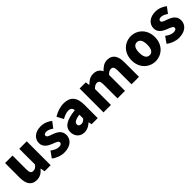

<svg xmlns="http://www.w3.org/2000/svg" viewBox="331 -1901 3234 3234"><g transform="rotate(-45 1948.0 -284.5)"><path d="M243 14C321 14 374 -22 421 -78H425L438 0H583V-569H405V-196C375 -154 350 -138 310 -138C265 -138 244 -160 244 -239V-569H66V-217C66 -75 119 14 243 14Z M896 14C1051 14 1133 -67 1133 -172C1133 -275 1054 -316 983 -343C924 -364 872 -377 872 -411C872 -438 892 -452 932 -452C970 -452 1010 -432 1050 -404L1130 -510C1080 -547 1016 -583 926 -583C794 -583 706 -510 706 -402C706 -308 786 -262 854 -235C912 -212 967 -196 967 -162C967 -134 947 -117 900 -117C855 -117 808 -137 756 -177L677 -66C734 -18 822 14 896 14Z M1380 14C1443 14 1496 -15 1543 -57H1547L1560 0H1705V-323C1705 -501 1622 -583 1475 -583C1386 -583 1305 -553 1230 -508L1292 -391C1349 -423 1396 -441 1441 -441C1499 -441 1523 -414 1527 -368C1305 -344 1211 -279 1211 -159C1211 -64 1275 14 1380 14ZM1441 -124C1404 -124 1380 -140 1380 -173C1380 -213 1416 -245 1527 -260V-169C1501 -141 1477 -124 1441 -124Z M1842 0H2019V-380C2053 -415 2084 -431 2110 -431C2155 -431 2175 -408 2175 -330V0H2354V-380C2388 -415 2419 -431 2445 -431C2490 -431 2510 -408 2510 -330V0H2688V-352C2688 -494 2634 -583 2510 -583C2434 -583 2381 -539 2332 -489C2303 -550 2255 -583 2176 -583C2099 -583 2050 -544 2003 -497H1999L1987 -569H1842Z M3074 14C3218 14 3352 -96 3352 -284C3352 -473 3218 -583 3074 -583C2929 -583 2795 -473 2795 -284C2795 -96 2929 14 3074 14ZM3074 -130C3007 -130 2977 -190 2977 -284C2977 -379 3007 -439 3074 -439C3140 -439 3170 -379 3170 -284C3170 -190 3140 -130 3074 -130Z M3628 14C3783 14 3865 -67 3865 -172C3865 -275 3786 -316 3715 -343C3656 -364 3604 -377 3604 -411C3604 -438 3624 -452 3664 -452C3702 -452 3742 -432 3782 -404L3862 -510C3812 -547 3748 -583 3658 -583C3526 -583 3438 -510 3438 -402C3438 -308 3518 -262 3586 -235C3644 -212 3699 -196 3699 -162C3699 -134 3679 -117 3632 -117C3587 -117 3540 -137 3488 -177L3409 -66C3466 -18 3554 14 3628 14Z"/></g></svg>

Font: Noto Sans CJK Black
Style: Bold
Weight: 900
Designer: Ryoko NISHIZUKA (kana & ideographs); Paul D. Hunt (Latin, Greek & Cyrillic); Wenlong ZHANG (bopomofo); Sandoll Communica
Foundry: Adobe Systems Incorporated
Version: Version 1.000;PS 1;hotconv 1.0.78;makeotf.lib2.5.61930